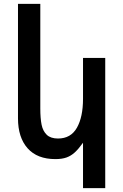

<svg xmlns="http://www.w3.org/2000/svg" viewBox="-20 -810 640 998"><path d="M268 17Q173.5 17 123.5 -39.2Q73.5 -95.5 73.5 -195V-790H189.5V-246.5Q189.5 -195 196.2 -161.8Q203 -128.5 223.2 -109.2Q243.5 -90 281.5 -90Q348 -90 379.8 -146Q411.5 -202 411.5 -296.5V-509H527V168H411.5V-68Q388.5 -36 369 -18Q349.5 0 325.8 8.5Q302 17 268 17Z"/></svg>

Font: JuliaMono SemiBold
Style: Regular
Weight: 600
Monospace: yes
Designer: cormullion
Foundry: corm
Version: Version 0.055; ttfautohint (v1.8.4)